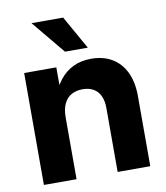

<svg xmlns="http://www.w3.org/2000/svg" viewBox="-82 -802 755 871"><g transform="rotate(-10 295.0 -366.5)"><path d="M200.2 0H49.8V-515.6H197.9V-380.4H173.3Q189.9 -427.1 215.4 -459.5Q240.9 -491.9 277 -509.2Q313 -526.6 359.8 -526.6Q415 -526.6 455.5 -502.6Q496 -478.7 517.9 -433Q539.8 -387.3 539.8 -323.2V0H389.5V-294.5Q389.5 -327.8 378.7 -350.7Q368 -373.5 347.4 -385.3Q326.8 -397.1 297.6 -397.1Q268.2 -397.1 246.3 -385Q224.4 -372.9 212.3 -347.7Q200.2 -322.5 200.2 -284.8ZM121.9 -732.5H267.6L354.1 -578.8H249Z"/></g></svg>

Font: Intratopia Thin
Style: Regular
Weight: 100
Designer: Rasmus Andersson
Foundry: rsms
Version: Version 3.000;Glyphs 3.2.3 (3260)